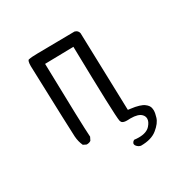

<svg xmlns="http://www.w3.org/2000/svg" viewBox="-124 -531 748 755"><g transform="rotate(-30 250.0 -154.0)"><path d="M310.5 -7.3 326.2 -7.8Q361.8 -7.8 375 6.8Q382.8 15.1 382.8 25.9Q382.8 39.6 369.1 55.2Q353 73.7 317.4 73.7Q307.6 73.7 296.4 72.3Q290 75.7 287.1 82Q286.6 84 286.6 85.9Q286.6 91.8 293.2 98.1Q299.8 104.5 308.6 106Q356 106 382.3 84.5Q409.7 62.5 416 40Q421.4 22.9 421.4 9.8Q421.4 5.4 420.4 1Q418.5 -12.2 403.8 -22.9Q396.5 -28.8 381.3 -33.4Q366.2 -38.1 345.2 -40.5L334 -42L323.7 -396Q322.3 -402.8 318.1 -407.2Q314 -411.6 306.2 -413.6L136.7 -411.6Q110.8 -411.6 95.7 -408.2Q93.3 -407.7 91.3 -401.1Q89.4 -394.5 89.4 -381.8Q99.1 -79.6 100.8 -55.7Q102.5 -31.7 111.8 -11.7L124.5 -5.4Q126 -4.9 127 -4.9Q138.2 -4.9 145.5 -10.3L152.8 -24.9Q148.9 -76.7 142.6 -361.3L272.5 -363.8Q278.8 -47.4 284.2 -22Q285.6 -16.6 288.6 -13.2Q294.9 -7.3 310.5 -7.3Z"/></g></svg>

Font: NaikaiFont
Style: ExtraLight
Weight: 200
Version: Version 1.89